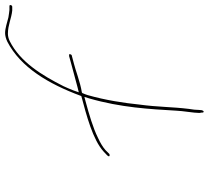

<svg xmlns="http://www.w3.org/2000/svg" viewBox="-53 -733 819 753"><g transform="rotate(-90 356.5 -356.5)"><path d="M120 -340C120 -338 120 -336 125 -336C126 -336 129 -337 129 -337L144 -352C155 -362 173 -373 193 -382C231 -401 286 -417 334 -430L353 -435L347 -416C311 -292 305 -177 299 -76C298 -48 290 -6 290 16L292 28L291 29C291 29 291 30 293 32H294C297 36 301 26 301 24L302 12C302 4 303 -10 306 -26C314 -91 313 -147 323 -220C329 -279 340 -352 360 -422C361 -427 366 -438 368 -443L369 -444L371 -445C410 -451 461 -471 483 -476L517 -485C518 -485 517 -486 518 -486C524 -495 520 -495 513 -495L484 -487C464 -482 433 -473 391 -462L371 -457L378 -477C383 -491 389 -503 395 -517C438 -602 490 -687 572 -728C582 -733 593 -735 601 -735C635 -735 661 -721 692 -718H706C710 -718 712 -720 713 -724C714 -728 712 -729 708 -729H694C686 -730 676 -731 665 -733C644 -738 623 -746 603 -746C594 -746 581 -743 569 -737C469 -685 404 -576 357 -449L356 -447C281 -427 185 -402 139 -360L124 -346C123 -344 120 -341 120 -340ZM359 -420H360ZM692 -718Z"/></g></svg>

Font: Stray Cat
Style: HlObl
Weight: 100
Version: Version 1.0